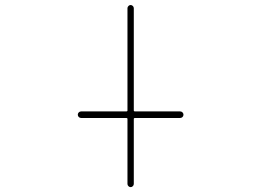

<svg xmlns="http://www.w3.org/2000/svg" viewBox="-20 -773 1040 770"><path d="M491.2 -35.2V-295.9Q491.2 -299.8 486.3 -299.8H305.7Q299.8 -299.8 295.9 -303.7Q292 -307.6 292 -313Q292 -318.4 295.9 -322.3Q299.8 -326.2 305.7 -326.2H486.3Q491.2 -326.2 491.2 -330.1V-740.2Q491.2 -745.1 495.1 -749Q499 -752.9 503.9 -752.9Q508.8 -752.9 512.7 -749Q516.6 -745.1 516.6 -740.2V-330.1Q516.6 -326.2 521.5 -326.2H702.1Q708 -326.2 711.9 -322.3Q715.8 -318.4 715.8 -313Q715.8 -307.6 711.9 -303.7Q708 -299.8 702.1 -299.8H521.5Q516.6 -299.8 516.6 -295.9V-35.2Q516.6 -30.3 512.7 -26.4Q508.8 -22.5 503.9 -22.5Q499 -22.5 495.1 -26.4Q491.2 -30.3 491.2 -35.2Z"/></svg>

Font: Rounded Mgen+ 1mn thin
Style: Regular
Weight: 100
Designer: [Source Han Sans]
Ryoko NISHIZUKA  (kana & ideographs); Paul D. Hunt (Latin, Greek & Cyrillic); Wenlong ZHANG  (bopomofo
Version: Version 1.059.20150602